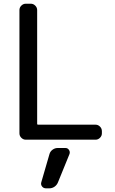

<svg xmlns="http://www.w3.org/2000/svg" viewBox="-20 -775 622 1037"><path d="M334 24.4Q345.7 24.4 352.5 34.7Q359.4 44.9 355.5 56.6L293 210Q287.1 224.6 274.4 233.4Q261.7 242.2 246.1 242.2H228.5Q214.8 242.2 207 231.9Q199.2 221.7 203.1 209L247.1 57.6Q251 43 263.7 33.7Q276.4 24.4 291 24.4ZM146.5 -754.9Q160.2 -754.9 170.4 -744.6Q180.7 -734.4 180.7 -720.7V-105.5Q180.7 -101.6 185.5 -101.6H496.1Q509.8 -101.6 520 -91.3Q530.3 -81.1 530.3 -66.4V-54.7Q530.3 -41 520 -30.8Q509.8 -20.5 496.1 -20.5H119.1Q105.5 -20.5 95.2 -30.8Q85 -41 85 -54.7V-720.7Q85 -734.4 95.2 -744.6Q105.5 -754.9 119.1 -754.9Z"/></svg>

Font: Gen Jyuu GothicL Regular
Style: Regular
Weight: 400
Designer: [Source Han Sans]
Ryoko NISHIZUKA  (kana & ideographs); Paul D. Hunt (Latin, Greek & Cyrillic); Wenlong ZHANG  (bopomofo
Version: Version 1.002.20150607